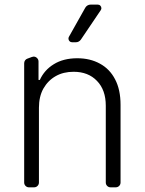

<svg xmlns="http://www.w3.org/2000/svg" viewBox="-20 -802 620 822"><path d="M83.5 -20.6V-531.2Q83.5 -538 87.2 -543.3Q90.9 -548.7 96.9 -550.8L116.8 -558.2Q121.8 -559.7 123.9 -559.7Q132.5 -559.7 138.7 -553.4Q144.9 -547.2 144.9 -538.7V-459.9H150.6Q169.7 -502.1 210.2 -527Q251.4 -552.6 311.1 -552.6Q365.8 -552.6 407.7 -529.5Q449.9 -506.7 472.7 -462.4Q496.1 -418.3 496.1 -353.3V-20.6Q496.1 -12.1 490.1 -6Q484 0 475.1 0H453.5Q445 0 438.9 -6Q432.9 -12.1 432.9 -20.6V-349.4Q432.9 -416.9 395.2 -455.6Q358 -494.7 295.1 -494.7Q251.4 -494.7 218.8 -476.2Q185.7 -457.7 165.8 -422.9Q146.7 -388.5 146.7 -340.9V-20.6Q146.7 -12.1 140.6 -6Q134.6 0 125.7 0H104Q95.5 0 89.5 -6Q83.5 -12.1 83.5 -20.6ZM274.9 -644.2 345.2 -769.2Q348.7 -775.2 354.8 -778.8Q360.8 -782.3 367.9 -782.3H398.4Q405.2 -782.3 409.6 -777.7Q414.1 -773.1 414.1 -766.7Q414.1 -762.8 411.2 -758.2L326.3 -632.5Q322.4 -627.1 316.9 -624.1Q311.4 -621.1 305 -621.1H288.4Q282 -621.1 277.5 -625.7Q273.1 -630.3 273.1 -636.7Q273.1 -641 274.9 -644.2Z"/></svg>

Font: DeltaSans Light
Style: Regular
Weight: 300
Designer: Rasmus Andersson
Foundry: rsms
Version: Version 3.012